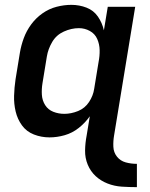

<svg xmlns="http://www.w3.org/2000/svg" viewBox="-20 -558 616 791"><path d="M544 213V117Q520 117 498 111Q476 105 462 87.5Q448 70 447 46.5Q446 23 450 0L537 -530H424L408 -433Q401 -464 383.5 -489.5Q366 -515 336.5 -526.5Q307 -538 274 -538Q244 -538 213 -530Q182 -522 155 -503Q128 -484 108.5 -457.5Q89 -431 78 -401Q67 -371 62 -341L44 -231Q39 -197 38 -163.5Q37 -130 44.5 -98.5Q52 -67 70.5 -41.5Q89 -16 119.5 -4Q150 8 184 8Q215 8 246.5 -1Q278 -10 304.5 -31Q331 -52 350 -79L337 0Q331 31 330.5 62Q330 93 341.5 120.5Q353 148 374 167.5Q395 187 423 198Q451 209 482 211Q513 213 544 213ZM245 -89Q221 -89 199.5 -97.5Q178 -106 166 -125Q154 -144 152.5 -167.5Q151 -191 155 -215L173 -325Q178 -356 195 -385Q212 -414 243 -428Q274 -442 305 -442Q329 -442 350 -430.5Q371 -419 380.5 -397.5Q390 -376 390.5 -351.5Q391 -327 386 -302L368 -192Q364 -164 347 -138Q330 -112 301.5 -100.5Q273 -89 245 -89Z"/></svg>

Font: Iosevka Sparkle Semibold
Style: Italic
Weight: 600
Italic angle: -9°
Designer: Belleve Invis
Foundry: Belleve Invis
Version: Version 4.5.0; ttfautohint (v1.8.3)